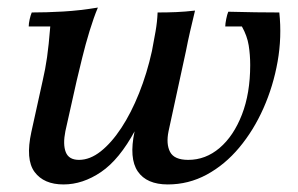

<svg xmlns="http://www.w3.org/2000/svg" viewBox="-20 -473 788 508"><path d="M382 -338H408Q379 -205 337.5 -128Q296 -51 247.5 -18Q199 15 148 15Q96 15 71.5 -18Q47 -51 63 -124L93 -260Q100 -290 104.5 -321.5Q109 -353 113 -403H56Q56 -411 58.5 -422Q61 -433 64 -440Q103 -440 147 -442.5Q191 -445 239 -453Q228 -427 217 -391Q206 -355 197.5 -320Q189 -285 183 -260L153 -126Q146 -91 154 -70.5Q162 -50 189 -50Q218 -50 246.5 -72.5Q275 -95 301 -134.5Q327 -174 348 -226.5Q369 -279 382 -338ZM719 -440Q726 -375 714.5 -310Q703 -245 677 -186.5Q651 -128 613 -82.5Q575 -37 527 -11Q479 15 424 15Q368 15 344.5 -19.5Q321 -54 336 -125L382 -338Q387 -364 391.5 -389.5Q396 -415 397 -440Q423 -440 446.5 -441Q470 -442 496 -445Q489 -416 483 -390Q477 -364 472 -338L426 -126Q419 -92 430 -71Q441 -50 478 -50Q524 -50 561 -81.5Q598 -113 620 -169.5Q642 -226 642 -301Q642 -328 638 -353Q634 -378 620 -403H576Q576 -410 578.5 -422.5Q581 -435 584 -442Q619 -441 656.5 -440.5Q694 -440 719 -440Z"/></svg>

Font: Poltawski Nowy
Style: Italic
Weight: 400
Italic angle: -12°
Designer: Adam Pótawski, Mateusz Machalski, Borys Kosmynka, Ania Wieluska
Foundry: Capitalics.wtf
Version: Version 1.001;gftools[0.9.25]